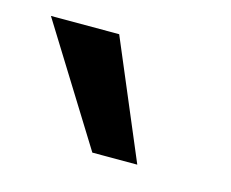

<svg xmlns="http://www.w3.org/2000/svg" viewBox="-46 -825 392 326"><g transform="rotate(15 150.0 -662.0)"><path d="M137 -559 9 -765H129L216 -559Z"/></g></svg>

Font: Muli
Style: Bold Italic
Weight: 700
Italic angle: -4.541°
Designer: Vernon Adams
Foundry: Vernon Adams
Version: Version 2.100; ttfautohint (v1.8.1.43-b0c9)